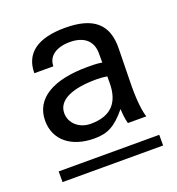

<svg xmlns="http://www.w3.org/2000/svg" viewBox="-94 -791 577 626"><g transform="rotate(-20 194.0 -478.0)"><path d="M274 -495C274 -425 240 -390 171 -390C131 -390 101 -417 101 -452C101 -498 154 -520 237 -520C252 -520 260 -519 274 -517ZM368 -280H19V-243H368ZM34 -450C34 -383 86 -341 166 -341C212 -341 239 -355 278 -402C279 -388 279 -374 285 -351H349C343 -368 336 -408 338 -479L340 -587C343 -675 295 -713 198 -713C103 -713 54 -677 54 -608H120C120 -643 150 -664 197 -664C246 -664 274 -640 274 -597V-565C257 -568 240 -568 224 -568C104 -568 34 -527 34 -450Z"/></g></svg>

Font: Perun
Style: Regular
Weight: 400
Foundry: Copyright (c) Stefan Peev, Context Ltd, 2016
Version: Version 1.089